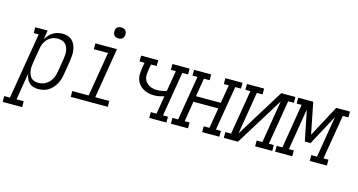

<svg xmlns="http://www.w3.org/2000/svg" viewBox="-157 -1140 3270 1752"><g transform="rotate(15 1478.0 -263.5)"><path d="M-64 205V150H-10L94 -475H47V-530H164L150 -444Q162 -465 178.5 -483.5Q195 -502 215.5 -514.5Q236 -527 259.5 -532.5Q283 -538 306 -538Q331 -538 355.5 -530Q380 -522 397 -504.5Q414 -487 423.5 -464Q433 -441 436.5 -416Q440 -391 438 -364.5Q436 -338 432 -312L411 -182Q407 -159 400 -135.5Q393 -112 380.5 -90Q368 -68 350.5 -48.5Q333 -29 311.5 -16Q290 -3 265.5 2.5Q241 8 217 8Q193 8 170.5 1Q148 -6 132 -22Q116 -38 106.5 -59.5Q97 -81 94 -104L52 150H120V205ZM203 -47Q221 -47 239.5 -51.5Q258 -56 274.5 -65.5Q291 -75 304.5 -89.5Q318 -104 327.5 -121Q337 -138 342.5 -155.5Q348 -173 351 -191L372 -321Q375 -341 376 -360Q377 -379 374 -397Q371 -415 363.5 -432Q356 -449 342.5 -460.5Q329 -472 311 -477.5Q293 -483 274 -483Q257 -483 239 -479Q221 -475 205.5 -465.5Q190 -456 177 -442.5Q164 -429 155.5 -413Q147 -397 141.5 -380Q136 -363 134 -345L112 -215Q109 -196 107.5 -176.5Q106 -157 108.5 -138.5Q111 -120 117.5 -102.5Q124 -85 136 -72Q148 -59 166 -53Q184 -47 203 -47Z M524 0V-55H679L749 -475H615V-530H819L741 -55H874V0ZM806 -628Q794 -628 782.5 -632.5Q771 -637 764 -646Q757 -655 755 -667.5Q753 -680 755 -693Q756 -701 760.5 -709.5Q765 -718 772.5 -723Q780 -728 789 -730Q798 -732 806 -732Q819 -732 830.5 -727.5Q842 -723 849 -714Q856 -705 858 -692.5Q860 -680 858 -667Q856 -659 851.5 -650.5Q847 -642 839.5 -637Q832 -632 823.5 -630Q815 -628 806 -628Z M1266 0V-55H1320L1348 -226Q1325 -219 1301 -214.5Q1277 -210 1253 -210Q1225 -210 1198.5 -216.5Q1172 -223 1150 -236Q1128 -249 1111 -269.5Q1094 -290 1086 -315.5Q1078 -341 1079.5 -368.5Q1081 -396 1085 -424L1094 -475H1047V-530H1209V-475H1155L1145 -414Q1142 -395 1141 -375Q1140 -355 1146.5 -336.5Q1153 -318 1165.5 -304Q1178 -290 1194 -281Q1210 -272 1229.5 -268Q1249 -264 1268 -264Q1291 -264 1313.5 -268.5Q1336 -273 1357 -280L1390 -475H1343V-530H1505V-475H1451L1381 -55H1428V0Z M1470 0V-55H1524L1594 -475H1547V-530H1709V-475H1655L1626 -302H1861L1890 -475H1843V-530H2005V-475H1951L1881 -55H1928V0H1766V-55H1820L1852 -247H1617L1586 -55H1632V0Z M1970 0V-55H2024L2094 -475H2047V-530H2209V-475H2155L2089 -74L2371 -530H2505V-475H2451L2381 -55H2428V0H2266V-55H2320L2386 -456L2104 0Z M2455 0V-55H2509L2578 -475H2531V-530H2673L2732 -234L2890 -530H3020V-475H2967L2897 -55H2944V0H2782V-55H2836L2901 -446L2747 -159H2693L2635 -446L2570 -55H2617V0Z"/></g></svg>

Font: Iosevka Curly Slab LtObl
Style: Regular
Weight: 300
Italic angle: -9°
Monospace: yes
Designer: Belleve Invis
Foundry: Belleve Invis
Version: Version 11.0.0; ttfautohint (v1.8.3)